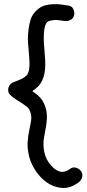

<svg xmlns="http://www.w3.org/2000/svg" viewBox="-20 -832 423 938"><path d="M377 5.9Q385.7 20.5 380.9 35.2Q376 49.8 363.3 59.6Q322.3 89.8 280.8 85.9Q239.3 82 205.6 57.1Q171.9 32.2 147.9 -7.3Q124 -46.9 118.2 -87.9Q113.3 -116.2 115.2 -142.1Q117.2 -168 123 -195.3Q127.9 -217.8 131.8 -241.7Q135.7 -265.6 127 -288.1Q122.1 -301.8 111.8 -310.1Q101.6 -318.4 89.8 -326.2Q74.2 -335.9 59.6 -345.2Q44.9 -354.5 31.2 -367.2Q22.5 -375 20.5 -384.8Q18.6 -394.5 21.5 -404.3Q24.4 -414.1 31.7 -421.4Q39.1 -428.7 48.8 -431.6Q58.6 -435.5 66.9 -438.5Q75.2 -441.4 83 -445.3Q87.9 -447.3 91.8 -449.7Q95.7 -452.1 99.6 -455.1L112.3 -465.8Q114.3 -467.8 114.7 -470.2Q115.2 -472.7 117.2 -474.6Q121.1 -486.3 121.6 -489.7Q122.1 -493.2 123 -496.1Q122.1 -496.1 123 -502.9Q124 -509.8 124 -511.7V-530.3Q123 -541 122.6 -551.8Q122.1 -562.5 121.1 -573.2Q119.1 -595.7 117.2 -618.7Q115.2 -641.6 117.2 -664.1Q119.1 -700.2 128.9 -733.9Q138.7 -767.6 168.9 -790Q184.6 -801.8 202.6 -806.2Q220.7 -810.5 239.7 -811.5Q258.8 -812.5 277.8 -810.1Q296.9 -807.6 314.5 -804.7Q331.1 -802.7 338.4 -787.1Q345.7 -771.5 341.8 -756.8Q336.9 -740.2 323.2 -733.9Q309.6 -727.5 293.9 -729.5Q284.2 -731.4 274.9 -732.4Q265.6 -733.4 255.9 -734.4Q251 -734.4 247.6 -734.4Q244.1 -734.4 239.3 -733.4Q224.6 -731.4 219.7 -729.5L210 -723.6Q206.1 -718.8 203.6 -713.4Q201.2 -708 202.1 -710.9Q201.2 -709 200.7 -706.1Q200.2 -703.1 199.2 -701.2Q198.2 -696.3 196.3 -688.5Q196.3 -687.5 195.8 -683.1Q195.3 -678.7 195.3 -676.8Q193.4 -657.2 193.8 -637.2Q194.3 -617.2 196.3 -597.7Q197.3 -578.1 199.2 -557.6Q201.2 -537.1 201.2 -516.6Q201.2 -496.1 197.8 -476.1Q194.3 -456.1 185.5 -437.5Q177.7 -420.9 165 -408.7Q152.3 -396.5 137.7 -386.7Q151.4 -377.9 164.1 -367.2Q176.8 -356.4 186.5 -341.8Q200.2 -319.3 205.1 -297.4Q210 -275.4 209 -252.9Q208 -230.5 203.6 -207.5Q199.2 -184.6 195.3 -161.1Q188.5 -125 196.8 -87.4Q205.1 -49.8 230.5 -22.5Q252.9 2 274.9 6.8Q296.9 11.7 323.2 -7.8Q336.9 -17.6 353 -12.2Q369.1 -6.8 377 5.9Z"/></svg>

Font: Schoolbell
Style: Regular
Weight: 400
Designer: Font Diner, Inc
Foundry: Font Diner, Inc
Version: Version 1.001